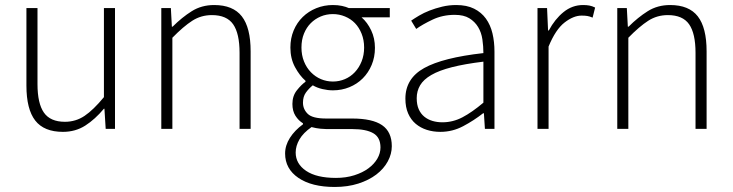

<svg xmlns="http://www.w3.org/2000/svg" viewBox="-20 -512 2913 763"><path d="M230 12Q155 12 120 -33Q85 -78 85 -172V-480H129V-178Q129 -101 154.5 -64.5Q180 -28 238 -28Q281 -28 316 -51.5Q351 -75 393 -126V-480H437V0H400L395 -80H393Q358 -38 319 -13Q280 12 230 12Z M621 0V-480H659L663 -406H666Q703 -443 742 -467.5Q781 -492 831 -492Q906 -492 941 -447Q976 -402 976 -308V0H932V-302Q932 -379 906.5 -415.5Q881 -452 822 -452Q779 -452 744 -429.5Q709 -407 665 -362V0Z M1310 231Q1219 231 1166 195Q1113 159 1113 98Q1113 66 1132 36Q1151 6 1184 -18V-22Q1166 -33 1154 -52Q1142 -71 1142 -99Q1142 -131 1160 -153.5Q1178 -176 1194 -187V-191Q1171 -211 1152.5 -245Q1134 -279 1134 -323Q1134 -360 1147 -391Q1160 -422 1183 -444.5Q1206 -467 1237 -479.5Q1268 -492 1303 -492Q1323 -492 1339 -488.5Q1355 -485 1366 -480H1529V-443H1417Q1440 -423 1455 -391.5Q1470 -360 1470 -322Q1470 -285 1457 -254Q1444 -223 1421.5 -200.5Q1399 -178 1368.5 -165.5Q1338 -153 1303 -153Q1283 -153 1261.5 -158Q1240 -163 1223 -173Q1207 -160 1195.5 -144Q1184 -128 1184 -104Q1184 -78 1203 -59.5Q1222 -41 1276 -41H1379Q1460 -41 1498.5 -14.5Q1537 12 1537 69Q1537 100 1521 129.5Q1505 159 1475.5 181.5Q1446 204 1404 217.5Q1362 231 1310 231ZM1303 -188Q1328 -188 1350.5 -197.5Q1373 -207 1390 -225Q1407 -243 1417 -268Q1427 -293 1427 -323Q1427 -353 1417 -378Q1407 -403 1390.5 -420Q1374 -437 1351 -446.5Q1328 -456 1303 -456Q1277 -456 1254.5 -446.5Q1232 -437 1215 -420Q1198 -403 1188 -378.5Q1178 -354 1178 -323Q1178 -293 1188 -268Q1198 -243 1215.5 -225Q1233 -207 1255.5 -197.5Q1278 -188 1303 -188ZM1315 195Q1355 195 1388 184.5Q1421 174 1444 157Q1467 140 1479.5 118.5Q1492 97 1492 74Q1492 34 1463.5 17.5Q1435 1 1381 1H1278Q1270 1 1253.5 -0.5Q1237 -2 1218 -7Q1185 16 1170 42Q1155 68 1155 94Q1155 139 1196.5 167Q1238 195 1315 195Z M1730 12Q1701 12 1676 4Q1651 -4 1632 -20Q1613 -36 1602 -61Q1591 -86 1591 -120Q1591 -200 1665.5 -241.5Q1740 -283 1901 -301Q1901 -328 1897 -355.5Q1893 -383 1880 -404.5Q1867 -426 1845 -439.5Q1823 -453 1787 -453Q1739 -453 1699 -434Q1659 -415 1634 -397L1614 -430Q1627 -439 1645.5 -450Q1664 -461 1687 -470Q1710 -479 1737 -485.5Q1764 -492 1793 -492Q1835 -492 1864 -477.5Q1893 -463 1911 -438Q1929 -413 1937 -379.5Q1945 -346 1945 -307V0H1907L1903 -62H1900Q1863 -33 1820.5 -10.5Q1778 12 1730 12ZM1738 -26Q1780 -26 1818 -46Q1856 -66 1901 -104V-267Q1827 -258 1776 -245Q1725 -232 1694 -214Q1663 -196 1649.5 -173Q1636 -150 1636 -122Q1636 -96 1644 -78Q1652 -60 1666 -48.5Q1680 -37 1698.5 -31.5Q1717 -26 1738 -26Z M2116 0V-480H2154L2158 -391H2161Q2185 -436 2219.5 -464Q2254 -492 2297 -492Q2311 -492 2322 -490Q2333 -488 2345 -482L2335 -442Q2323 -447 2314 -448.5Q2305 -450 2291 -450Q2259 -450 2223.5 -422.5Q2188 -395 2160 -327V0Z M2433 0V-480H2471L2475 -406H2478Q2515 -443 2554 -467.5Q2593 -492 2643 -492Q2718 -492 2753 -447Q2788 -402 2788 -308V0H2744V-302Q2744 -379 2718.5 -415.5Q2693 -452 2634 -452Q2591 -452 2556 -429.5Q2521 -407 2477 -362V0Z"/></svg>

Font: hySource Sans Pro Light
Style: Regular
Weight: 300
Designer: Paul D. Hunt
Foundry: Adobe Systems Incorporated
Version: Version 2.021;PS 2.000;hotconv 1.0.86;makeotf.lib2.5.63406